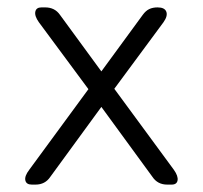

<svg xmlns="http://www.w3.org/2000/svg" viewBox="-20 -499 548 519"><path d="M66 0Q51 0 48.5 -11.5Q46 -23 59 -40L219 -258L85 -439Q73 -456 75.5 -467.5Q78 -479 92 -479H102Q128 -479 142 -459L254 -306L366 -459Q374 -470 383.5 -474.5Q393 -479 406 -479Q425 -479 429.5 -467.5Q434 -456 422 -439L289 -259L450 -40Q462 -23 460 -11.5Q458 0 444 0H432Q406 0 392 -21L254 -210L116 -21Q102 0 76 0Z"/></svg>

Font: Shin Retro Maru Gothic Regular
Style: Regular
Weight: 400
Designer: Iose
Foundry: Typographish
Version: Version 1.002